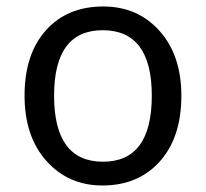

<svg xmlns="http://www.w3.org/2000/svg" viewBox="-20 -566 640 596"><path d="M297.9 9.8Q192.4 9.8 124.3 -66.2Q56.2 -142.1 56.2 -269Q56.2 -397.5 122.3 -471.7Q188.5 -545.9 300.8 -545.9Q407.2 -545.9 475.1 -470.2Q543 -394.5 543 -269Q543 -139.6 476.1 -64.9Q409.2 9.8 297.9 9.8ZM299.8 -64Q451.2 -64 451.2 -269Q451.2 -472.2 298.8 -472.2Q147.9 -472.2 147.9 -269Q147.9 -64 299.8 -64Z"/></svg>

Font: Droid Sans Mono
Style: Regular
Weight: 400
Monospace: yes
Foundry: Ascender Corporation
Version: Version 1.00 build 112